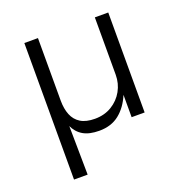

<svg xmlns="http://www.w3.org/2000/svg" viewBox="-122 -600 845 888"><g transform="rotate(-20 300.0 -156.0)"><path d="M93 180V-492H160V-184Q160 -144 172 -114Q184 -84 210.5 -67.5Q237 -51 281 -51Q328 -51 364 -73Q400 -95 420 -131Q440 -167 440 -210V-492H506V0H442V-110Q419 -55 379.5 -23.5Q340 8 281 8Q232 8 202 -9.5Q172 -27 156 -62H157L160 180Z"/></g></svg>

Font: Nunito Sans 8pt Light
Style: Regular
Weight: 300
Version: Version 3.101;gftools[0.9.27]